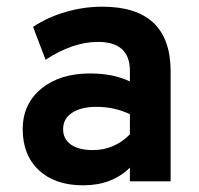

<svg xmlns="http://www.w3.org/2000/svg" viewBox="-20 -543 597 575"><path d="M229 12Q145 12 96.5 -33.2Q48 -78.5 48 -156Q48 -231.5 103.5 -277.2Q159 -323 249.5 -323Q320 -323 369 -299V-331Q369 -417.5 273.5 -417.5Q198 -417.5 116.5 -364L79 -462.5Q122.5 -491.5 176.8 -507.2Q231 -523 286 -523Q491 -523 491 -329V0H369V-41Q315.5 12 229 12ZM258 -93.5Q322 -93.5 369 -140.5V-201Q323 -223 269 -223Q222.5 -223 195.8 -205.2Q169 -187.5 169 -156Q169 -126.5 192.5 -110Q216 -93.5 258 -93.5Z"/></svg>

Font: Overpass
Style: Bold
Weight: 700
Designer: Delve Withrington, Dave Bailey, Thomas Jockin
Foundry: Delve Fonts LLC
Version: Version 4.000; ttfautohint (v1.8.3)